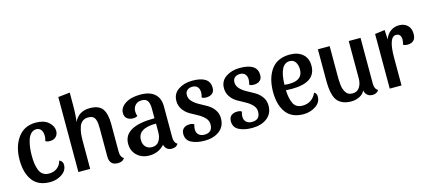

<svg xmlns="http://www.w3.org/2000/svg" viewBox="-55 -1210 3869 1731"><g transform="rotate(-15 1879.0 -345.0)"><path d="M248 -471Q219 -471 198 -449.5Q177 -428 166.5 -392.5Q156 -357 152 -323Q148 -289 148 -253Q148 -212 152 -181Q156 -150 167 -119Q178 -88 201 -71.5Q224 -55 258 -55Q302 -55 333.5 -78.5Q365 -102 376 -145Q408 -130 408 -98Q408 -44 359 -11Q310 22 248 22Q138 22 85 -49.5Q32 -121 32 -242Q32 -366 91 -448Q150 -530 259 -530Q335 -530 377 -493Q419 -456 419 -410Q419 -378 398.5 -357Q378 -336 341 -336Q314 -336 300 -347Q308 -371 308 -392Q308 -427 293 -449Q278 -471 248 -471Z M626 -599Q626 -490 616 -439Q658 -530 764 -530Q848 -530 881 -483.5Q914 -437 914 -342V-82Q914 -33 945 -16Q929 15 881 15Q804 15 804 -69V-328Q804 -359 802 -378Q800 -397 792.5 -416Q785 -435 769 -444Q753 -453 728 -453Q696 -453 674.5 -436.5Q653 -420 643 -389.5Q633 -359 629.5 -329Q626 -299 626 -260V0H516V-700L626 -712Z M1317 -40Q1261 22 1174 22Q1105 22 1060 -20Q1015 -62 1015 -129Q1015 -291 1304 -291V-378Q1304 -428 1289 -452.5Q1274 -477 1233 -477Q1196 -477 1174 -453.5Q1152 -430 1152 -394Q1152 -371 1160 -351Q1146 -340 1119 -340Q1083 -340 1062 -358Q1041 -376 1041 -410Q1041 -460 1093.5 -495Q1146 -530 1235 -530Q1322 -530 1368 -489.5Q1414 -449 1414 -372V-82Q1414 -33 1445 -16Q1429 15 1386 15Q1358 15 1340 0Q1322 -15 1317 -40ZM1217 -45Q1261 -45 1283 -78.5Q1305 -112 1305 -162V-241Q1135 -241 1135 -133Q1135 -93 1157 -69Q1179 -45 1217 -45Z M1707 -477Q1677 -477 1658.5 -461.5Q1640 -446 1640 -417Q1640 -383 1665 -356.5Q1690 -330 1725.5 -311.5Q1761 -293 1797 -272Q1833 -251 1858 -216.5Q1883 -182 1883 -136Q1883 -60 1828.5 -19Q1774 22 1690 22Q1617 22 1567.5 -3Q1518 -28 1518 -86Q1518 -120 1539 -138Q1560 -156 1596 -156Q1623 -156 1637 -145Q1629 -121 1629 -100Q1629 -67 1649 -49Q1669 -31 1702 -31Q1778 -31 1778 -108Q1778 -142 1753 -168.5Q1728 -195 1692.5 -214Q1657 -233 1621 -253.5Q1585 -274 1560 -309Q1535 -344 1535 -390Q1535 -457 1589 -493.5Q1643 -530 1720 -530Q1882 -530 1882 -421Q1882 -387 1861 -369Q1840 -351 1804 -351Q1777 -351 1763 -362Q1771 -386 1771 -407Q1771 -440 1754.5 -458.5Q1738 -477 1707 -477Z M2151 -477Q2121 -477 2102.5 -461.5Q2084 -446 2084 -417Q2084 -383 2109 -356.5Q2134 -330 2169.5 -311.5Q2205 -293 2241 -272Q2277 -251 2302 -216.5Q2327 -182 2327 -136Q2327 -60 2272.5 -19Q2218 22 2134 22Q2061 22 2011.5 -3Q1962 -28 1962 -86Q1962 -120 1983 -138Q2004 -156 2040 -156Q2067 -156 2081 -145Q2073 -121 2073 -100Q2073 -67 2093 -49Q2113 -31 2146 -31Q2222 -31 2222 -108Q2222 -142 2197 -168.5Q2172 -195 2136.5 -214Q2101 -233 2065 -253.5Q2029 -274 2004 -309Q1979 -344 1979 -390Q1979 -457 2033 -493.5Q2087 -530 2164 -530Q2326 -530 2326 -421Q2326 -387 2305 -369Q2284 -351 2248 -351Q2221 -351 2207 -362Q2215 -386 2215 -407Q2215 -440 2198.5 -458.5Q2182 -477 2151 -477Z M2754 -141Q2777 -130 2777 -98Q2777 -44 2726.5 -11Q2676 22 2614 22Q2504 22 2451 -49.5Q2398 -121 2398 -242Q2398 -371 2455.5 -450.5Q2513 -530 2630 -530Q2704 -530 2749 -491.5Q2794 -453 2794 -383Q2794 -226 2569 -226Q2540 -226 2514 -228Q2517 -149 2540.5 -102Q2564 -55 2624 -55Q2714 -55 2754 -141ZM2614 -473Q2519 -473 2514 -279Q2538 -276 2559 -276Q2685 -276 2685 -377Q2685 -418 2667 -445.5Q2649 -473 2614 -473Z M3286 -82Q3286 -33 3317 -16Q3301 15 3258 15Q3229 15 3210 -1.5Q3191 -18 3187 -46Q3171 -13 3135.5 4.5Q3100 22 3059 22Q3015 22 2983.5 9Q2952 -4 2933.5 -25Q2915 -46 2904.5 -80.5Q2894 -115 2891 -150.5Q2888 -186 2888 -236V-510H2998V-241Q2998 -211 2998.5 -194.5Q2999 -178 3001.5 -151Q3004 -124 3010 -108.5Q3016 -93 3025.5 -76.5Q3035 -60 3051 -52.5Q3067 -45 3089 -45Q3132 -45 3154 -78.5Q3176 -112 3176 -162V-510H3286Z M3601 -453Q3532 -453 3532 -258V0H3422V-510L3514 -522L3519 -432Q3533 -477 3568 -503.5Q3603 -530 3649 -530Q3699 -530 3728.5 -501Q3758 -472 3758 -422Q3758 -341 3680 -341Q3654 -341 3640 -352Q3648 -376 3648 -397Q3648 -453 3601 -453Z"/></g></svg>

Font: Sansita
Style: Regular
Weight: 400
Designer: Pablo Cosgaya
Foundry: Omnibus-Type
Version: Version 1.006;hotconv 1.0.109;makeotfexe 2.5.65596